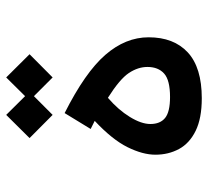

<svg xmlns="http://www.w3.org/2000/svg" viewBox="-46 -629 678 626"><g transform="rotate(-90 293.0 -316.0)"><path d="M285.6 2.9Q220.2 2.9 179.4 -17.1Q138.7 -37.1 120.1 -71.5Q101.6 -106 101.6 -148.4Q101.6 -189.5 126.2 -239.3Q150.9 -289.1 211.9 -346.2Q199.2 -352.5 185.5 -359.4L237.3 -444.3Q370.1 -377.4 427.2 -311.5Q484.4 -245.6 484.4 -170.4Q484.4 -88.4 435.1 -42.7Q385.7 2.9 285.6 2.9ZM287.1 -303.2Q248 -269.5 224.9 -231.9Q201.7 -194.3 201.7 -164.6Q201.7 -132.8 221.4 -116.7Q241.2 -100.6 289.6 -100.6Q344.7 -100.6 366.2 -119.9Q387.7 -139.2 387.7 -174.3Q387.7 -205.1 367.9 -234.9Q348.1 -264.6 287.1 -303.2ZM353.5 -483.4 292.5 -544.4 231.4 -483.4 155.8 -558.6 231.4 -634.8 292.5 -573.2 353.5 -634.8 429.2 -558.6Z"/></g></svg>

Font: Cascadia Code NF
Style: Regular
Weight: 400
Monospace: yes
Designer: Aaron Bell
Foundry: Saja Typeworks
Version: Version 2404.023; ttfautohint (v1.8.4)